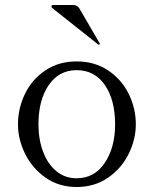

<svg xmlns="http://www.w3.org/2000/svg" viewBox="-20 -735 616 769"><path d="M52 -237Q52 -301 80 -359Q108 -417 161.5 -453Q215 -489 287 -489Q359 -489 413 -453Q467 -417 495.5 -359Q524 -301 524 -237Q524 -177 495.5 -119Q467 -61 413 -23.5Q359 14 287 14Q216 14 162.5 -23.5Q109 -61 80.5 -119Q52 -177 52 -237ZM441 -237Q441 -335 400 -394.5Q359 -454 287 -454Q216 -454 175 -394Q134 -334 134 -237Q134 -177 152.5 -127.5Q171 -78 205.5 -49.5Q240 -21 287 -21Q358 -21 399.5 -82.5Q441 -144 441 -237ZM373 -557Q374 -556 376 -556Q378 -556 379 -557Q380 -558 380 -559L379 -562L298 -701Q290 -715 273 -715H193Q186 -715 186 -708Q186 -706 189 -703Z"/></svg>

Font: Shippori Mincho B1
Style: Regular
Weight: 400
Designer: FONTDASU
Foundry: FONTDASU / Google Inc. / but / Adobe
Version: Version 3.110; ttfautohint (v1.8.3)